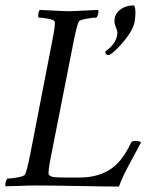

<svg xmlns="http://www.w3.org/2000/svg" viewBox="-26 -683 616 707"><path d="M162.1 -109.4Q148.9 -44.4 154.3 -39.1Q161.1 -32.2 172.9 -30.8Q184.6 -29.3 216.8 -29.3H268.6Q328.6 -29.3 374 -55.7Q421.4 -82.5 457 -158.2Q460 -164.1 471.7 -164.1Q489.3 -164.1 493.2 -158.2Q486.8 -146 465.3 -106.4Q443.8 -66.9 431.2 -41.3Q418.5 -15.6 412.1 3.9Q365.7 3.9 266.4 2Q167 0 103.5 0Q81.1 0 46.4 1.5Q11.7 2.9 -4.9 2.9Q-7.8 -1 -5.4 -11.2Q-2.9 -21.5 1 -25.4Q14.6 -25.4 39.1 -29.8Q63.5 -34.2 66.4 -41Q73.2 -54.7 85 -113.3L166 -530.3Q177.7 -587.9 175.8 -602.5Q175.3 -609.4 152.6 -613.8Q129.9 -618.2 116.2 -618.2Q113.8 -621.6 115.2 -632.3Q116.7 -643.1 121.1 -646.5Q213.9 -641.6 227.5 -641.6Q239.7 -641.6 335 -646.5Q337.9 -642.6 335.4 -632.3Q333 -622.1 329.1 -618.2Q315.4 -618.2 291 -613.8Q266.6 -609.4 263.7 -602.5Q256.8 -588.9 245.1 -530.3ZM395.5 -604.5Q395.5 -631.3 416.3 -647.2Q437 -663.1 467.8 -663.1Q472.7 -654.3 472.7 -635.7Q472.7 -621.6 469.7 -602.5Q463.9 -572.3 431.6 -533Q399.4 -493.7 377.9 -481.4Q377 -480.5 371.1 -480.5Q367.7 -480.5 364.5 -484.4Q361.3 -488.3 361.3 -492.2Q361.3 -493.2 366 -496.6Q370.6 -500 377.2 -506.1Q383.8 -512.2 390.4 -520Q397 -527.8 401.6 -539.8Q406.2 -551.8 406.2 -564.5Q406.2 -568.8 400.9 -581.8Q395.5 -594.7 395.5 -604.5Z"/></svg>

Font: Crimson
Style: Italic
Weight: 400
Italic angle: -11°
Version: Version 0.8